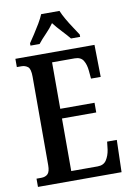

<svg xmlns="http://www.w3.org/2000/svg" viewBox="-100 -992 722 1054"><g transform="rotate(-10 261.0 -465.5)"><path d="M24 0V-46H50Q74 -46 87 -59Q100 -72 100 -108V-601Q100 -645 85 -656.5Q70 -668 50 -668H24V-714H465L468 -535H414L410 -579Q407 -614 393 -637Q379 -660 345 -660H219V-401H410V-347H219V-54H366Q400 -54 415.5 -78Q431 -102 436 -135L441 -179H495L490 0ZM118 -784Q131 -803 148 -829Q165 -855 181 -882Q197 -909 206 -931H308Q317 -909 332.5 -882Q348 -855 365.5 -829Q383 -803 395 -784V-771H344Q328 -791 301.5 -819Q275 -847 256 -872Q238 -846 212.5 -820Q187 -794 169 -771H118Z"/></g></svg>

Font: Noto Serif Myanmar ExtraCondensed SemiBold
Style: Regular
Weight: 600
Width: 2
Designer: Ben Mitchell and the Monotype Design Team
Foundry: Monotype Imaging Inc.
Version: Version 2.106; ttfautohint (v1.8.4.7-5d5b)